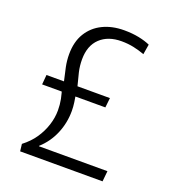

<svg xmlns="http://www.w3.org/2000/svg" viewBox="-124 -761 771 856"><g transform="rotate(20 261.5 -333.0)"><path d="M64 -34Q98 -60 119.5 -91.5Q141 -123 152.5 -158.5Q164 -194 164 -229Q164 -256 159 -282Q154 -308 143 -339L183 -314H58L62 -360H145Q137 -393 131 -422.5Q125 -452 125 -482Q125 -541 150 -582Q175 -623 219 -644.5Q263 -666 320 -666Q359 -666 390.5 -659.5Q422 -653 444 -643L436 -595Q412 -604 384.5 -610Q357 -616 326 -616Q262 -616 224.5 -580.5Q187 -545 187 -480Q187 -449 193.5 -421Q200 -393 209 -360H363L358 -314H186L213 -332Q217 -310 220 -288.5Q223 -267 223 -248Q223 -191 201.5 -140Q180 -89 139 -52V-50H464L459 0H68Z"/></g></svg>

Font: Murecho Thin Light
Style: Regular
Weight: 300
Version: Version 1.010